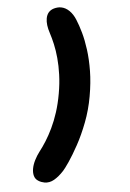

<svg xmlns="http://www.w3.org/2000/svg" viewBox="-65 -821 748 1103"><g transform="rotate(5 309.5 -269.0)"><path d="M196 228Q178.5 220.5 170.2 203Q162 185.5 162 162.5Q162 139 170 112.2Q178 85.5 190.5 61.5Q205 34.5 219.2 -0.2Q233.5 -35 245.5 -77.8Q257.5 -120.5 264.5 -171Q271.5 -221.5 271.5 -280Q271.5 -338.5 264.2 -389.2Q257 -440 245.2 -482.8Q233.5 -525.5 219 -560.2Q204.5 -595 190 -622Q165 -668 165 -704Q165 -746.5 201 -764.5Q222 -774.5 241 -774.5Q267.5 -774.5 292 -757.8Q316.5 -741 335 -711.5Q354 -682 374 -640.5Q394 -599 411 -545.2Q428 -491.5 438.8 -425.2Q449.5 -359 449.5 -280Q449.5 -201 435.2 -127.5Q421 -54 400.5 6.2Q380 66.5 361.8 106.8Q343.5 147 335 160Q312.5 195 288 215.5Q263.5 236 234 236Q225.5 236 215.8 234.2Q206 232.5 196 228Z"/></g></svg>

Font: Sono Monospace ExtraBold
Style: Regular
Weight: 800
Version: Version 2.112